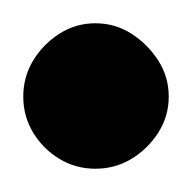

<svg xmlns="http://www.w3.org/2000/svg" viewBox="-32 -103 165 165"><path d="M-12 -20Q-12 -3 -3.5 11Q5 25 19 33.5Q33 42 50 42Q67 42 81 33.5Q95 25 104 11Q113 -3 113 -20Q113 -37 104 -51Q95 -65 81 -74Q67 -83 50 -83Q33 -83 19 -74Q5 -65 -3.5 -51Q-12 -37 -12 -20Z"/></svg>

Font: Linefont Medium
Style: Regular
Weight: 500
Monospace: yes
Version: Version 3.002;gftools[0.9.33]